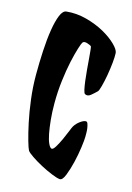

<svg xmlns="http://www.w3.org/2000/svg" viewBox="-98 -689 493 715"><g transform="rotate(15 148.0 -332.0)"><path d="M189.5 -534.2Q185.5 -538.1 172.9 -542Q160.2 -545.9 155.3 -539.1Q152.3 -535.2 145.5 -513.7Q138.7 -492.2 131.3 -459Q124 -425.8 118.7 -382.8Q113.3 -339.8 113.3 -293.9Q113.3 -260.7 116.2 -231Q119.1 -201.2 123.5 -178.7Q127.9 -156.2 134.3 -142.6Q140.6 -128.9 147.5 -127.9Q153.3 -127.9 161.6 -141.6Q169.9 -155.3 178.2 -173.3Q186.5 -191.4 192.9 -207.5Q199.2 -223.6 202.1 -228.5Q210 -241.2 222.7 -250.5Q235.4 -259.8 244.1 -259.8Q249 -259.8 251.5 -252.9Q253.9 -246.1 255.4 -236.8Q256.8 -227.5 256.8 -217.8Q256.8 -208 256.8 -202.1Q256.8 -191.4 252.9 -162.1Q249 -132.8 241.7 -102.5Q234.4 -72.3 225.1 -48.8Q215.8 -25.4 205.1 -26.4Q194.3 -27.3 172.9 -36.1Q151.4 -44.9 129.4 -56.6Q107.4 -68.4 89.4 -80.6Q71.3 -92.8 67.4 -99.6Q63.5 -106.4 55.7 -133.3Q47.9 -160.2 39.6 -199.2Q31.2 -238.3 25.4 -285.2Q19.5 -332 19.5 -378.9Q19.5 -425.8 22 -471.7Q24.4 -517.6 30.3 -553.7Q36.1 -589.8 45.4 -612.3Q54.7 -634.8 68.4 -635.7Q106.4 -639.6 145 -629.4Q183.6 -619.1 214.4 -602.1Q245.1 -585 264.6 -565.9Q284.2 -546.9 285.2 -534.2Q286.1 -520.5 283.7 -496.1Q281.2 -471.7 276.9 -446.8Q272.5 -421.9 267.1 -401.9Q261.7 -381.8 257.8 -378.9Q249 -370.1 237.3 -360.4Q225.6 -350.6 214.8 -356.4Q210.9 -358.4 208 -371.6Q205.1 -384.8 202.6 -404.3Q200.2 -423.8 198.2 -446.3Q196.3 -468.8 194.8 -487.8Q193.4 -506.8 191.9 -520Q190.4 -533.2 189.5 -534.2Z"/></g></svg>

Font: Jolly Lodger
Style: Regular
Weight: 400
Designer: Stuart Sandler
Foundry: Font Diner, Inc
Version: Version 1.000